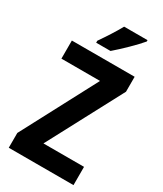

<svg xmlns="http://www.w3.org/2000/svg" viewBox="-229 -1017 935 1102"><g transform="rotate(30 239.0 -466.5)"><path d="M407 -924V-933H252C228 -889 193 -835 159 -786V-773H254C302 -814 376 -886 407 -924ZM455 0V-121H186L448 -615V-714H32V-594H288L26 -98V0Z"/></g></svg>

Font: Noto Sans Lao Looped Condensed
Style: Bold
Weight: 700
Width: 3
Designer: Mark Frömberg, Ben Mitchell
Foundry: The Fontpad Ltd
Version: Version 1.002